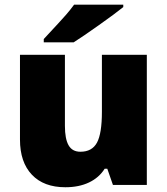

<svg xmlns="http://www.w3.org/2000/svg" viewBox="-20 -786 710 816"><path d="M503.9 -766.1V-755.9Q470.7 -729 400.4 -679.2Q330.1 -629.4 293 -606H166V-620.1Q241.2 -700.7 261 -723.6Q280.8 -746.6 294.9 -766.1ZM257.8 9.8Q166 9.8 115.5 -43.5Q64.9 -96.7 64.9 -192.9V-553.2H255.9V-251Q255.9 -195.8 271.5 -168.5Q287.1 -141.1 321.8 -141.1Q371.1 -141.1 392.1 -179.7Q413.1 -218.3 413.1 -311V-553.2H604V0H460L436 -68.8H424.8Q400.9 -30.8 358.2 -10.5Q315.4 9.8 257.8 9.8Z"/></svg>

Font: Open Sans Hebrew Extra Bold
Style: Regular
Weight: 800
Foundry: Ascender Corporation, Yanek Iontef
Version: Version 2.001;PS 002.001;hotconv 1.0.70;makeotf.lib2.5.58329